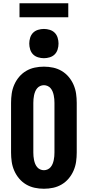

<svg xmlns="http://www.w3.org/2000/svg" viewBox="-20 -1153 540 1181"><path d="M250 8Q221 8 193 2Q165 -4 140.5 -18.5Q116 -33 97.5 -55Q79 -77 67.5 -103.5Q56 -130 52 -158Q48 -186 48 -215V-520Q48 -549 52 -577Q56 -605 67.5 -631.5Q79 -658 97.5 -680Q116 -702 140.5 -716.5Q165 -731 193 -737Q221 -743 250 -743Q279 -743 307 -737Q335 -731 359.5 -716.5Q384 -702 402.5 -680Q421 -658 432.5 -631.5Q444 -605 448 -577Q452 -549 452 -520V-215Q452 -186 448 -158Q444 -130 432.5 -103.5Q421 -77 402.5 -55Q384 -33 359.5 -18.5Q335 -4 307 2Q279 8 250 8ZM250 -106Q262 -106 273 -111Q284 -116 291.5 -125Q299 -134 303.5 -145Q308 -156 310.5 -168Q313 -180 314 -191.5Q315 -203 315 -215V-520Q315 -532 314 -543.5Q313 -555 310.5 -567Q308 -579 303.5 -590Q299 -601 291.5 -610Q284 -619 273 -624Q262 -629 250 -629Q238 -629 227 -624Q216 -619 208.5 -610Q201 -601 196.5 -590Q192 -579 189.5 -567Q187 -555 186 -543.5Q185 -532 185 -520V-215Q185 -203 186 -191.5Q187 -180 189.5 -168Q192 -156 196.5 -145Q201 -134 208.5 -125Q216 -116 227 -111Q238 -106 250 -106ZM250 -795Q232 -795 214 -800.5Q196 -806 183.5 -818.5Q171 -831 165.5 -849Q160 -867 160 -885Q160 -903 165.5 -921Q171 -939 183.5 -951.5Q196 -964 214 -969.5Q232 -975 250 -975Q268 -975 286 -969.5Q304 -964 316.5 -951.5Q329 -939 334.5 -921Q340 -903 340 -885Q340 -867 334.5 -849Q329 -831 316.5 -818.5Q304 -806 286 -800.5Q268 -795 250 -795ZM100 -1047V-1133H400V-1047Z"/></svg>

Font: Iosevka Heavy
Style: Regular
Weight: 900
Monospace: yes
Designer: Belleve Invis
Foundry: Belleve Invis
Version: Version 32.5.0; ttfautohint (v1.8.4)